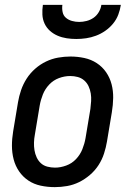

<svg xmlns="http://www.w3.org/2000/svg" viewBox="-20 -760 540 788"><path d="M205 8Q175 8 147 2Q119 -4 96.5 -19Q74 -34 58.5 -56.5Q43 -79 36 -106Q29 -133 29 -162Q29 -191 34 -221L54 -341Q58 -365 66.5 -390Q75 -415 89.5 -437.5Q104 -460 124.5 -478Q145 -496 169 -507.5Q193 -519 218.5 -523.5Q244 -528 269 -528Q298 -528 326 -522Q354 -516 377 -501Q400 -486 415.5 -463.5Q431 -441 438 -414Q445 -387 444.5 -358Q444 -329 439 -299L419 -179Q415 -155 407 -130Q399 -105 384.5 -82.5Q370 -60 349 -42Q328 -24 304.5 -12.5Q281 -1 255.5 3.5Q230 8 205 8ZM206 -72Q228 -72 251.5 -80.5Q275 -89 292 -107Q309 -125 318 -147.5Q327 -170 331 -193L351 -313Q353 -329 354 -345Q355 -361 352.5 -376.5Q350 -392 343.5 -406Q337 -420 325.5 -430Q314 -440 299 -444Q284 -448 268 -448Q245 -448 222 -439.5Q199 -431 182 -413Q165 -395 156 -372.5Q147 -350 143 -327L123 -207Q120 -191 119.5 -175Q119 -159 121.5 -143.5Q124 -128 130.5 -114Q137 -100 148 -90Q159 -80 174.5 -76Q190 -72 206 -72ZM293 -600Q273 -600 253.5 -603Q234 -606 216.5 -613.5Q199 -621 185 -633.5Q171 -646 163 -663Q155 -680 154 -700Q153 -720 156 -740H236Q234 -725 237 -710.5Q240 -696 250.5 -687Q261 -678 275.5 -674Q290 -670 305 -670Q320 -670 335.5 -674Q351 -678 364 -687Q377 -696 385.5 -710.5Q394 -725 396 -740H476Q473 -720 465.5 -700Q458 -680 444 -663Q430 -646 412 -633.5Q394 -621 374 -613.5Q354 -606 333.5 -603Q313 -600 293 -600Z"/></svg>

Font: Iosevka SS04 Medium Oblique
Style: Regular
Weight: 500
Italic angle: -9°
Monospace: yes
Designer: Belleve Invis
Foundry: Belleve Invis
Version: Version 19.0.0; ttfautohint (v1.8.4)